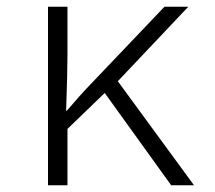

<svg xmlns="http://www.w3.org/2000/svg" viewBox="-20 -552 640 572"><path d="M123 -532H181V-390Q181 -334 177 -222H179Q218 -268 249 -300L470 -532H541L331 -310L558 0H490L292 -275L181 -168V0H123Z"/></svg>

Font: Noto Sans Mono UI Light
Style: Regular
Weight: 300
Monospace: yes
Designer: Monotype Design team
Foundry: Monotype Imaging Inc.
Version: Version 1.000